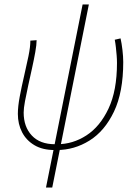

<svg xmlns="http://www.w3.org/2000/svg" viewBox="-20 -660 618 860"><path d="M186 180 350 -640H378L214 180ZM224 12Q171 12 134.5 -9.5Q98 -31 79 -67.5Q60 -104 60 -150Q60 -183 68.5 -228Q77 -273 88 -320Q99 -367 107.5 -408.5Q116 -450 116 -478L144 -480Q144 -460 138 -426.5Q132 -393 123.5 -354.5Q115 -316 106.5 -277.5Q98 -239 92 -207Q86 -175 86 -156Q86 -92 122.5 -53Q159 -14 226 -14ZM234 12 236 -14Q306 -14 367 -53.5Q428 -93 466 -173.5Q504 -254 504 -378Q504 -394 502.5 -412Q501 -430 499 -448.5Q497 -467 494 -482L520 -488Q525 -466 528.5 -436Q532 -406 532 -382Q532 -247 490.5 -160Q449 -73 381 -30.5Q313 12 234 12Z"/></svg>

Font: Source Sans 3 ExtraLight
Style: Italic
Weight: 250
Italic angle: -11°
Designer: Paul D. Hunt
Foundry: Adobe
Version: Version 3.046;hotconv 1.0.118;makeotfexe 2.5.65603